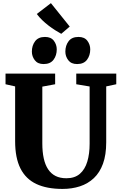

<svg xmlns="http://www.w3.org/2000/svg" viewBox="-20 -1222 784 1250"><path d="M387 8Q285 8 216.5 -24.2Q148 -56.5 113.2 -125.2Q78.5 -194 78.5 -302.5V-659.5L16 -673.5V-743H339V-673.5L255.5 -658V-288.5Q255.5 -233.5 264.8 -191.2Q274 -149 293.2 -120Q312.5 -91 342 -76.2Q371.5 -61.5 412 -61.5Q466.5 -61.5 499.8 -90.2Q533 -119 548.2 -169.5Q563.5 -220 563.5 -286V-659L476.5 -673.5V-743H737V-673.5L671.5 -659.5V-295.5Q671.5 -214 650.5 -156.2Q629.5 -98.5 591 -62.2Q552.5 -26 500.5 -9Q448.5 8 387 8ZM263.5 -805Q225.5 -805 206.5 -830Q187.5 -855 187.5 -886Q187.5 -925.5 208.5 -953.5Q229.5 -981.5 272.5 -981.5H273.5Q312 -981.5 330.8 -956.5Q349.5 -931.5 349.5 -900.5Q349.5 -861 328.5 -833Q307.5 -805 264.5 -805ZM481.5 -805Q443.5 -805 424.5 -830Q405.5 -855 405.5 -886Q405.5 -925.5 426.5 -953.5Q447.5 -981.5 490.5 -981.5H491.5Q530 -981.5 548.8 -956.5Q567.5 -931.5 567.5 -900.5Q567.5 -861 546.5 -833Q525.5 -805 482.5 -805ZM378.5 -1002Q360 -1012 338.8 -1025.5Q317.5 -1039 296 -1055.5Q274.5 -1072 254.8 -1091Q235 -1110 219.5 -1131L311.5 -1201.5L434 -1049L379 -1002Z"/></svg>

Font: Merriweather Light 18pt Black
Style: Regular
Weight: 900
Version: Version 2.100